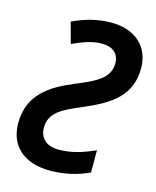

<svg xmlns="http://www.w3.org/2000/svg" viewBox="-111 -800 720 887"><g transform="rotate(15 249.0 -357.0)"><path d="M213 10C281 10 345 -5 399 -31V-137C340 -111 288 -94 227 -94C168 -94 135 -125 135 -175C135 -246 191 -275 288 -315C412 -368 498 -426 498 -555C498 -657 428 -724 311 -724C247 -724 187 -708 128 -680L155 -580C209 -605 251 -619 295 -619C347 -619 377 -592 377 -547C377 -476 317 -447 220 -407C109 -361 15 -301 15 -164C15 -59 85 10 213 10Z"/></g></svg>

Font: Noto Sans SemiCondensed SemiBold
Style: Italic
Weight: 600
Width: 4
Italic angle: -12°
Designer: Monotype Design Team
Foundry: Monotype Imaging Inc.
Version: Version 2.013